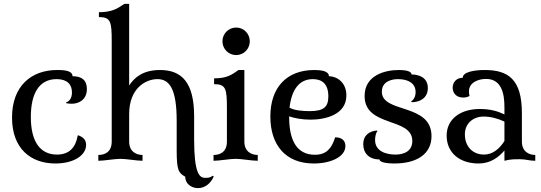

<svg xmlns="http://www.w3.org/2000/svg" viewBox="-20 -829 2792 990"><path d="M274 -468C143 -468 42 -387 42 -223C42 -62 139 14 266 14C360 14 424 -28 424 -82C424 -113 402 -124 385 -131H381C370 -68 337 -32 274 -32C186 -32 139 -100 139 -226C139 -346 181 -421 272 -421C327 -421 351 -393 351 -353C351 -324 339 -307 321 -301V-297C329 -295 342 -294 350 -294C388 -294 428 -316 428 -370C428 -417 400 -436 354 -436C354 -468 300 -468 274 -468Z M646 -241C646 -373 730 -421 792 -421C852 -421 891 -374 891 -207V-54C891 50 901 63 935 82C935 118 966 141 1001 141C1036 141 1067 117 1082 81L1077 77C1063 88 1052 88 1037 88C1007 88 981 61 981 -110V-229C981 -403 918 -468 805 -468C718 -468 673 -430 646 -388V-809H621C585 -784 556 -766 490 -766V-741C551 -741 556 -717 556 -617V-99C556 -47 523 -30 487 -30V0C518 0 570 -10 601 -10C632 -10 684 0 715 0V-30C683 -30 646 -47 646 -99Z M1127 -616C1127 -576 1159 -545 1198 -545C1236 -545 1268 -576 1268 -616C1268 -656 1236 -687 1198 -687C1159 -687 1127 -656 1127 -616ZM1240 -468H1210C1174 -443 1150 -425 1084 -425V-395C1145 -395 1150 -371 1150 -271V-99C1150 -47 1117 -30 1081 -30V0C1112 0 1164 -10 1195 -10C1226 -10 1278 0 1309 0V-30C1277 -30 1240 -47 1240 -99Z M1604 -31C1506 -31 1471 -112 1471 -225V-229C1497 -220 1537 -212 1581 -212C1659 -212 1766 -238 1766 -337C1766 -406 1715 -436 1676 -436C1676 -463 1635 -468 1601 -468C1457 -468 1374 -377 1374 -228C1374 -83 1451 14 1598 14C1683 14 1761 -19 1761 -76C1761 -107 1739 -121 1708 -121C1685 -45 1645 -31 1604 -31ZM1593 -421C1638 -421 1673 -399 1673 -332C1673 -276 1648 -256 1576 -256C1540 -256 1495 -260 1473 -274C1483 -365 1522 -421 1593 -421Z M2186 -375C2186 -429 2141 -445 2102 -445C2102 -460 2078 -468 2036 -468C1970 -468 1860 -444 1860 -334C1860 -171 2106 -226 2106 -102C2106 -32 2031 -32 2019 -32C1972 -32 1914 -48 1914 -107C1914 -118 1916 -141 1926 -153L1924 -156C1887 -153 1853 -134 1853 -85C1853 -40 1882 -7 1937 -7C1937 13 1998 14 2014 14C2128 14 2205 -34 2205 -127C2205 -299 1949 -243 1949 -356C1949 -413 2006 -421 2032 -421C2086 -421 2123 -399 2123 -354C2123 -327 2109 -311 2100 -307L2103 -302C2146 -302 2186 -324 2186 -375Z M2671 -246C2671 -419 2601 -468 2480 -468C2425 -468 2366 -458 2366 -428C2333 -428 2314 -404 2314 -377C2314 -351 2331 -326 2368 -326C2379 -326 2390 -328 2401 -334C2399 -343 2398 -350 2398 -357C2398 -407 2451 -422 2486 -422C2567 -422 2581 -345 2581 -276V-239C2550 -254 2511 -267 2454 -267C2354 -267 2283 -215 2283 -130C2283 -42 2349 14 2448 14C2509 14 2551 -18 2581 -53V0C2612 -8 2630 -8 2661 -8C2692 -8 2709 0 2740 0V-30C2708 -30 2671 -47 2671 -99ZM2476 -32C2416 -32 2377 -75 2377 -136C2377 -194 2421 -228 2474 -228C2511 -228 2550 -217 2581 -202V-102C2557 -64 2522 -32 2476 -32Z"/></svg>

Font: Milonga
Style: Regular
Weight: 400
Designer: Pablo Impallari, Brenda Gallo, Rodrigo Fuenzalida
Foundry: Pablo Impallari, Brenda Gallo, Rodrigo Fuenzalida
Version: Version 1.000